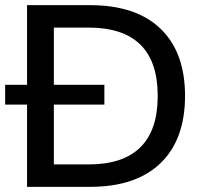

<svg xmlns="http://www.w3.org/2000/svg" viewBox="-22 -725 796 745"><path d="M83 0V-705H327Q506 -705 601 -613.5Q696 -522 696 -353Q696 -184 601 -92Q506 0 327 0ZM187 -87H321Q590 -87 590 -353Q590 -618 321 -618H187ZM-2 -319V-396H383V-319Z"/></svg>

Font: Mulish SemiBold
Style: Regular
Weight: 600
Designer: Vernon Adams
Foundry: Vernon Adams
Version: Version 3.603; ttfautohint (v1.8.3)